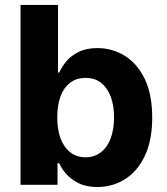

<svg xmlns="http://www.w3.org/2000/svg" viewBox="-20 -747 675 776"><path d="M212.4 0H63V-727.1H214.4V-453.6H219.2Q231 -478.5 248 -499Q265.6 -521 297.9 -537.1Q328.1 -552.7 374.5 -552.7Q433.1 -552.7 484.4 -521.5Q535.2 -489.7 564.9 -428.2Q595.2 -365.2 595.2 -272Q595.2 -180.7 565.9 -118.2Q537.1 -56.2 486.3 -23.4Q435.5 8.8 374 8.8Q329.1 8.8 299.3 -5.9Q268.1 -21 249 -42.5Q230 -63.5 219.2 -87.4H212.4ZM211.4 -272.9Q211.4 -223.6 224.6 -188Q237.8 -151.9 263.7 -131.8Q289.1 -111.3 326.2 -111.3Q362.3 -111.3 388.7 -132.3Q415 -153.3 427.7 -189Q440.9 -224.6 440.9 -272.9Q440.9 -319.8 427.7 -356Q414.6 -391.1 388.7 -412.1Q363.8 -432.1 326.2 -432.1Q288.1 -432.1 263.7 -412.6Q237.3 -392.6 224.6 -357.4Q211.4 -321.3 211.4 -272.9Z"/></svg>

Font: My Font
Style: Bold
Weight: 500
Designer: Rasmus Andersson
Foundry: rsms
Version: Version 0.001